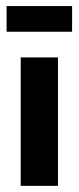

<svg xmlns="http://www.w3.org/2000/svg" viewBox="-20 -603 255 623"><path d="M47.2 0V-416.7H168.1V0ZM1.4 -500V-583.3H213.9V-500Z"/></svg>

Font: Afacad Flux
Style: Bold
Weight: 700
Designer: Kristian Moeller
Foundry: Dicotype
Version: Version 1.100